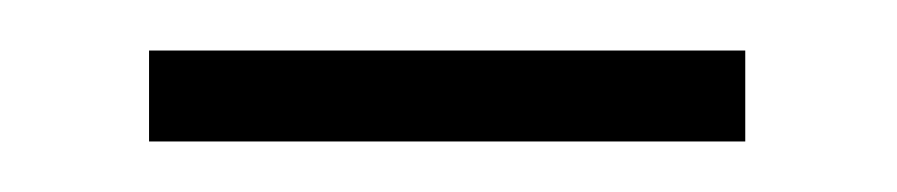

<svg xmlns="http://www.w3.org/2000/svg" viewBox="-20 -290 355 76"><path d="M39 -234V-270H275V-234Z"/></svg>

Font: Noto Sans Telugu SemiCondensed ExtraLight
Style: Regular
Weight: 200
Width: 4
Designer: Jelle Bosma - Monotype Design Team
Foundry: Monotype Imaging Inc.
Version: Version 2.005; ttfautohint (v1.8.4.7-5d5b)